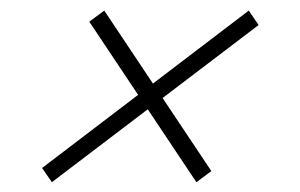

<svg xmlns="http://www.w3.org/2000/svg" viewBox="-20 -426 582 372"><path d="M61.5 -100.5 462 -405.5 481 -377.5 80.5 -73ZM153 -384 182 -405.5 389.5 -94.5 360.5 -73Z"/></svg>

Font: Newsreader 48pt
Style: Italic
Weight: 400
Italic angle: -17°
Version: Version 1.003